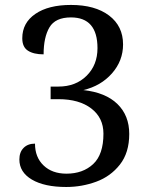

<svg xmlns="http://www.w3.org/2000/svg" viewBox="-20 -744 599 774"><path d="M58.1 -101.1Q58.1 -130.9 75.2 -147.9Q92.3 -165 121.1 -165Q121.1 -109.9 155.8 -76.9Q190.4 -43.9 248 -43.9Q314 -43.9 355.5 -82.5Q397 -121.1 397 -205.1Q397 -269 348.1 -306.6Q299.3 -344.2 215.8 -344.2H184.1V-395H215.8Q285.2 -395 329.1 -438.5Q373 -481.9 373 -549.8Q373 -673.8 266.1 -673.8Q203.1 -673.8 179.4 -633.8Q155.8 -593.8 155.8 -524.9Q115.7 -524.9 92.8 -539.6Q69.8 -554.2 69.8 -589.8Q69.8 -651.9 122.6 -688Q175.3 -724.1 266.1 -724.1Q363.3 -724.1 419.7 -681.4Q476.1 -638.7 476.1 -564.9Q476.1 -499 431.4 -448.2Q386.7 -397.5 315.9 -380.9Q405.8 -371.1 453.4 -324.7Q501 -278.3 501 -204.1Q501 -128.4 463.4 -80.6Q425.8 -32.7 367.9 -11.5Q310.1 9.8 247.1 9.8Q159.2 9.8 108.6 -20Q58.1 -49.8 58.1 -101.1Z"/></svg>

Font: Noto Serif Kannada
Style: Regular
Weight: 400
Designer: Indian Type Foundry
Foundry: Monotype Imaging Inc.
Version: Version 1.01